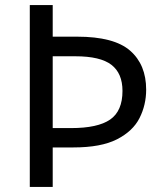

<svg xmlns="http://www.w3.org/2000/svg" viewBox="-20 -734 645 754"><path d="M554 -382Q554 -322 528 -270.5Q502 -219 439.5 -187Q377 -155 268 -155H187V0H97V-714H187V-590H283Q428 -590 491 -535Q554 -480 554 -382ZM259 -231Q364 -231 412.5 -264.5Q461 -298 461 -377Q461 -446 417.5 -479.5Q374 -513 276 -513H187V-231Z"/></svg>

Font: Noto Sans Bamum
Style: Regular
Weight: 400
Designer: Monotype Design Team
Foundry: Monotype Imaging Inc.
Version: Version 2.001